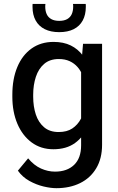

<svg xmlns="http://www.w3.org/2000/svg" viewBox="-20 -752 604 980"><path d="M267.6 208.5Q238.8 208.5 201.9 199.7Q165 190.9 129.9 171.4Q94.7 151.9 71.3 119.1L123.5 56.2Q153.8 92.3 189.2 108.2Q224.6 124 260.7 124Q322.3 124 358.2 89.6Q394 55.2 394 -10.3V-410.2L403.8 -528.3H501V-13.2Q501 57.1 471.2 106.9Q441.4 156.7 388.9 182.6Q336.4 208.5 267.6 208.5ZM252.4 9.8Q188.5 9.8 141.4 -25.1Q94.2 -60.1 68.6 -120.6Q43 -181.2 43 -258.3V-268.6Q43 -349.1 68.4 -409.9Q93.8 -470.7 141.1 -504.4Q188.5 -538.1 253.4 -538.1Q304.2 -538.1 341.1 -520Q377.9 -502 403.1 -468.3Q428.2 -434.6 442.9 -387.5Q457.5 -340.3 463.9 -282.2V-243.2Q456.1 -167.5 431.4 -110.6Q406.7 -53.7 362.8 -22Q318.8 9.8 252.4 9.8ZM279.3 -78.1Q321.8 -78.1 349.1 -96.4Q376.5 -114.7 392.6 -145Q408.7 -175.3 416 -212.4V-312.5Q411.6 -340.8 402.1 -365.7Q392.6 -390.6 376 -409.7Q359.4 -428.7 335.7 -439.7Q312 -450.7 280.3 -450.7Q234.4 -450.7 205.6 -426Q176.8 -401.4 163.1 -359.9Q149.4 -318.4 149.4 -268.6V-258.3Q149.4 -208.5 162.8 -167.7Q176.3 -127 205.1 -102.5Q233.9 -78.1 279.3 -78.1ZM282.2 -587.9Q239.3 -587.9 208.7 -603Q178.2 -618.2 162.1 -647.2Q146 -676.3 146 -716.8Q146 -720.7 146 -724.9Q146 -729 146.5 -731.9H211.9Q211.4 -729 211.2 -725.6Q210.9 -722.2 210.9 -718.3Q210.9 -696.3 218.3 -679.9Q225.6 -663.6 241.7 -654.5Q257.8 -645.5 282.2 -645.5Q307.1 -645.5 323 -654.5Q338.9 -663.6 346.2 -679.9Q353.5 -696.3 353.5 -718.3Q353.5 -722.2 353.3 -725.6Q353 -729 352.5 -731.9H417.5Q418 -729 418 -724.9Q418 -720.7 418 -716.8Q418 -676.3 402.1 -647.2Q386.2 -618.2 356 -603Q325.7 -587.9 282.2 -587.9Z"/></svg>

Font: Heebo Medium
Style: Regular
Weight: 500
Designer: Oded Ezer
Foundry: Ezer Type House
Version: Version 3.100